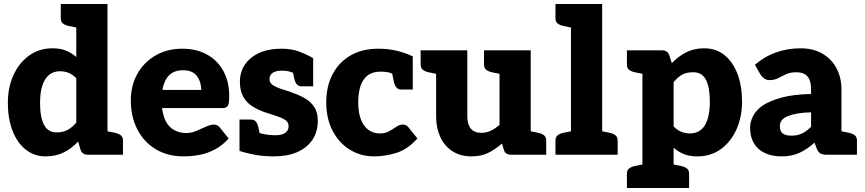

<svg xmlns="http://www.w3.org/2000/svg" viewBox="-20 -769 4298 954"><path d="M207 8Q150 8 107.5 -26Q65 -60 42 -120Q19 -180 19 -258Q19 -334 46.5 -395Q74 -456 124 -492.5Q174 -529 241 -529Q281 -529 309 -517Q337 -505 359 -486V-749H514V0H418Q388 0 380 -26L368 -66Q338 -32 297.5 -12Q257 8 207 8ZM261 -111Q294 -111 317 -124Q340 -137 359 -160V-380Q341 -399 321 -407Q301 -415 278 -415Q246 -415 224 -397Q202 -379 190.5 -344Q179 -309 179 -258Q179 -186 199 -148.5Q219 -111 261 -111ZM379 -749 365 -631 321 -640Q303 -644 292.5 -652.5Q282 -661 282 -678V-749ZM494 0 508 -118 552 -109Q570 -105 580.5 -96.5Q591 -88 591 -71V0Z M893 8Q813 8 754 -27.5Q695 -63 662.5 -126Q630 -189 630 -271Q630 -343 662 -401Q694 -459 752 -493Q810 -527 886 -527Q956 -527 1008.5 -498Q1061 -469 1090 -416Q1119 -363 1119 -289Q1119 -258 1113 -245Q1107 -232 1084 -232H785Q785 -229 785.5 -226.5Q786 -224 787 -221Q797 -162 828 -135Q859 -108 907 -108Q931 -108 955.5 -118.5Q980 -129 1003 -139.5Q1026 -150 1043 -150Q1059 -150 1071 -137L1116 -81Q1085 -46 1048 -26.5Q1011 -7 971.5 0.5Q932 8 893 8ZM787 -322H980Q980 -362 958.5 -391Q937 -420 889 -420Q845 -420 820 -394.5Q795 -369 787 -322Z M1341 8Q1290 8 1246.5 0Q1203 -8 1170 -19V-111L1242 -122Q1252 -111 1285 -104Q1318 -97 1349 -97Q1381 -97 1397.5 -109Q1414 -121 1414 -142Q1414 -163 1395 -174.5Q1376 -186 1348 -194.5Q1320 -203 1294 -212Q1260 -224 1232 -242Q1204 -260 1188 -289.5Q1172 -319 1172 -363Q1172 -411 1197 -448Q1222 -485 1268 -506Q1314 -527 1377 -527Q1430 -527 1467.5 -512.5Q1505 -498 1536 -480V-415L1465 -396Q1449 -402 1429 -410Q1409 -418 1380 -418Q1361 -418 1347 -413Q1333 -408 1326 -398.5Q1319 -389 1319 -375Q1319 -356 1338 -344.5Q1357 -333 1385.5 -324.5Q1414 -316 1440 -306Q1473 -294 1500 -277.5Q1527 -261 1543 -235Q1559 -209 1559 -169Q1559 -114 1532.5 -74.5Q1506 -35 1457.5 -13.5Q1409 8 1341 8ZM1428 -447 1536 -418V-340H1480Q1463 -340 1454.5 -350.5Q1446 -361 1442 -379ZM1278 -68 1170 -97V-175H1226Q1243 -175 1251.5 -164.5Q1260 -154 1264 -136Z M1839 8Q1772 8 1718 -25.5Q1664 -59 1632.5 -119.5Q1601 -180 1601 -261Q1601 -338 1631.5 -398Q1662 -458 1720 -492.5Q1778 -527 1860 -527Q1904 -527 1946 -518Q1988 -509 2031 -489V-402L1958 -385Q1938 -401 1919 -407Q1900 -413 1870 -413Q1831 -413 1806.5 -394Q1782 -375 1771 -341Q1760 -307 1760 -261Q1760 -186 1789 -146Q1818 -106 1868 -106Q1894 -106 1913.5 -117Q1933 -128 1949 -139Q1965 -150 1981 -150Q1991 -150 1997.5 -146.5Q2004 -143 2009 -137L2054 -81Q2006 -27 1950 -9.5Q1894 8 1839 8ZM1923 -431 2031 -402V-324H1975Q1958 -324 1949.5 -334.5Q1941 -345 1937 -363Z M2323 8Q2267 8 2227.5 -18Q2188 -44 2167.5 -88.5Q2147 -133 2147 -190V-519H2302V-190Q2302 -151 2319.5 -130Q2337 -109 2371 -109Q2397 -109 2419 -119.5Q2441 -130 2462 -149V-519H2617V0H2521Q2490 0 2483 -26L2474 -56Q2443 -28 2407 -10Q2371 8 2323 8ZM2597 0 2611 -118 2655 -109Q2673 -105 2683.5 -96.5Q2694 -88 2694 -71V0ZM2167 -519 2153 -401 2109 -410Q2091 -414 2080.5 -422.5Q2070 -431 2070 -448V-519ZM2482 -519 2468 -401 2424 -410Q2406 -414 2395.5 -422.5Q2385 -431 2385 -448V-519Z M2817 0V-749H2972V0ZM2740 0V-71Q2740 -88 2750.5 -96.5Q2761 -105 2779 -109L2823 -118L2837 0ZM2952 0 2966 -118 3010 -109Q3028 -105 3038.5 -96.5Q3049 -88 3049 -71V0ZM2837 -749 2823 -631 2779 -640Q2761 -644 2750.5 -652.5Q2740 -661 2740 -678V-749Z M3172 165V-519H3268Q3298 -519 3306 -493L3318 -455Q3349 -488 3388.5 -508.5Q3428 -529 3479 -529Q3538 -529 3580 -495Q3622 -461 3644.5 -401.5Q3667 -342 3667 -264Q3667 -188 3639.5 -126.5Q3612 -65 3562.5 -28.5Q3513 8 3445 8Q3405 8 3377.5 -3.5Q3350 -15 3327 -35V165ZM3408 -106Q3441 -106 3463 -124Q3485 -142 3496 -177.5Q3507 -213 3507 -264Q3507 -336 3487.5 -373Q3468 -410 3425 -410Q3391 -410 3369.5 -398Q3348 -386 3327 -361V-141Q3345 -122 3365.5 -114Q3386 -106 3408 -106ZM3192 -519 3178 -401 3134 -410Q3116 -414 3105.5 -422.5Q3095 -431 3095 -448V-519ZM3095 165V94Q3095 77 3105.5 68.5Q3116 60 3134 56L3178 47L3192 165ZM3307 165 3321 47 3365 56Q3383 60 3393.5 68.5Q3404 77 3404 94V165Z M3863 8Q3816 8 3780.5 -8.5Q3745 -25 3726 -57Q3707 -89 3707 -135Q3707 -163 3721.5 -192Q3736 -221 3770 -245Q3805 -268 3863 -284Q3921 -300 4010 -302V-324Q4010 -370 3991.5 -390Q3973 -410 3938 -410Q3906 -410 3885 -400Q3864 -390 3846 -380.5Q3828 -371 3804 -371Q3788 -371 3777 -379Q3766 -387 3759 -398L3731 -447Q3778 -488 3835.5 -508.5Q3893 -529 3958 -529Q4020 -529 4065.5 -503Q4111 -477 4136 -430.5Q4161 -384 4161 -324V0H4090Q4068 0 4057 -6Q4046 -12 4038 -31L4027 -60Q3990 -27 3952 -9.5Q3914 8 3863 8ZM3912 -95Q3942 -95 3964.5 -105.5Q3987 -116 4010 -139V-211Q3972 -210 3943 -205Q3914 -200 3894.5 -192Q3875 -184 3865 -172Q3855 -160 3855 -143Q3855 -116 3869.5 -105.5Q3884 -95 3912 -95ZM4141 0 4155 -118 4199 -109Q4217 -105 4227.5 -96.5Q4238 -88 4238 -71V0Z"/></svg>

Font: Aleo Black
Style: Regular
Weight: 900
Designer: Alessio Laiso
Foundry: Alessio Laiso
Version: Version 2.001;gftools[0.9.29]